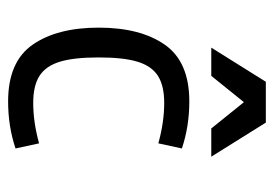

<svg xmlns="http://www.w3.org/2000/svg" viewBox="-122 -553 682 478"><g transform="rotate(90 219.0 -314.0)"><path d="M236.3 -381.8Q193.4 -381.8 168.9 -366.2Q144.5 -350.6 133.8 -315.9Q123 -281.2 123 -218.8Q123 -156.2 133.8 -121.6Q144.5 -86.9 168.9 -71.3Q193.4 -55.7 236.3 -55.7Q284.2 -55.7 336.9 -70.3L349.6 -11.7Q294.9 6.8 232.4 6.8Q133.8 6.8 91.3 -54.2Q48.8 -115.2 48.8 -218.8Q48.8 -322.3 91.3 -383.3Q133.8 -444.3 232.4 -444.3Q294.9 -444.3 349.6 -425.8L336.9 -367.2Q284.2 -381.8 236.3 -381.8ZM183.6 -634.8H285.2L370.1 -499H299.8L214.8 -604.5H253.9L168.9 -499H98.6Z"/></g></svg>

Font: Sudo Var
Style: Regular
Weight: 400
Monospace: yes
Designer: Jens Kutilek
Foundry: Jens Kutilek
Version: Version 0.065;FEAKit 1.0